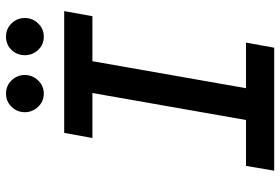

<svg xmlns="http://www.w3.org/2000/svg" viewBox="-167 -767 934 640"><g transform="rotate(-90 300.0 -447.0)"><path d="M51 0 67 -94H220L310 -606H160L177 -700H583L566 -606H416L326 -94H478L461 0ZM498 -768Q471 -768 453.5 -787Q436 -806 436 -831Q436 -857 453.5 -875.5Q471 -894 498 -894Q524 -894 542 -875.5Q560 -857 560 -831Q560 -806 542 -787Q524 -768 498 -768ZM308 -768Q282 -768 264 -787Q246 -806 246 -831Q246 -857 264 -875.5Q282 -894 308 -894Q334 -894 352 -875.5Q370 -857 370 -831Q370 -806 352 -787Q334 -768 308 -768Z"/></g></svg>

Font: DM Mono Medium
Style: Italic
Weight: 500
Italic angle: -10°
Designer: Colophon Foundry
Foundry: Colophon Foundry
Version: Version 1.000; ttfautohint (v1.8.2.53-6de2)